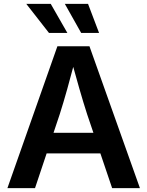

<svg xmlns="http://www.w3.org/2000/svg" viewBox="-20 -965 756 985"><path d="M18.1 0 274.4 -727.5H439L697.8 0H555.2L426.8 -379.4Q407.7 -438.5 387 -510.5Q366.2 -582.5 340.3 -676.8H370.6Q345.7 -582 325.4 -509.8Q305.2 -437.5 286.6 -379.4L159.7 0ZM168.5 -178.2V-283.7H547.9V-178.2ZM396.5 -795.9 312.5 -945.3H431.6L488.3 -795.9ZM231.4 -795.9 114.7 -945.3H240.2L325.7 -795.9Z"/></svg>

Font: Inter 20pt SemiBold
Style: Regular
Weight: 600
Version: Version 4.001;git-66647c0bb